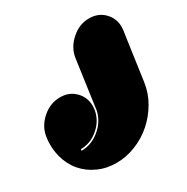

<svg xmlns="http://www.w3.org/2000/svg" viewBox="-200 -1094 1234 1264"><g transform="rotate(-30 416.5 -462.5)"><path d="M792 -671.9Q777.3 -573.2 750 -375Q739.3 -297.9 700.2 -230.5Q661.1 -163.1 604.5 -113.3Q546.9 -62.5 475.6 -34.2Q404.3 -4.9 327.1 -4.9Q251 -4.9 188.5 -34.2Q125 -62.5 82 -113.3Q39.1 -163.1 19.5 -235.4Q7.8 -281.2 7.8 -329.1Q7.8 -355.5 11.7 -382.8Q22.5 -458 83 -511.7Q143.6 -565.4 219.7 -565.4Q292 -565.4 337.9 -515.6Q383.8 -465.8 377.9 -393.6Q377 -386.7 375 -372.1Q360.4 -300.8 300.8 -251Q241.2 -201.2 168.9 -201.2Q168 -197.3 167 -189.5Q243.2 -189.5 305.7 -241.2Q369.1 -293 385.7 -368.2Q403.3 -491.2 437.5 -738.3Q449.2 -813.5 509.8 -866.2Q569.3 -919.9 645.5 -919.9Q720.7 -919.9 766.6 -866.2Q803.7 -823.2 803.7 -764.6Q803.7 -752 801.8 -738.3Q797.9 -715.8 792 -671.9Z"/></g></svg>

Font: Superfatty Italic
Style: Italic
Weight: 400
Version: Version 1.0